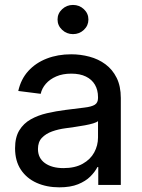

<svg xmlns="http://www.w3.org/2000/svg" viewBox="-20 -761 583 790"><path d="M224.1 9.8Q172.4 9.8 131.1 -8.5Q89.8 -26.9 65.9 -62.7Q42 -98.6 42 -150.9Q42 -196.3 59.6 -224.9Q77.1 -253.4 106.7 -270Q136.2 -286.6 173.3 -295.2Q210.4 -303.7 249 -308.6Q298.3 -314.9 327.6 -318.4Q356.9 -321.8 370.1 -330.1Q383.3 -338.4 383.3 -357.4V-361.3Q383.3 -390.6 370.6 -412.4Q357.9 -434.1 333.5 -446Q309.1 -458 273.4 -458Q237.8 -458 211.4 -446.5Q185.1 -435.1 168.7 -416.3Q152.3 -397.5 147.5 -375L55.2 -386.7Q65.9 -435.1 96.4 -468.8Q127 -502.4 172.4 -520Q217.8 -537.6 272.9 -537.6Q311.5 -537.6 348.1 -527.8Q384.8 -518.1 413.8 -496.6Q442.9 -475.1 460 -440.7Q477.1 -406.2 477.1 -357.9V0H384.3V-73.7H380.9Q371.1 -54.2 351.8 -34.9Q332.5 -15.6 301.3 -2.9Q270 9.8 224.1 9.8ZM241.2 -69.3Q288.6 -69.3 320.3 -87.2Q352.1 -105 367.7 -133.8Q383.3 -162.6 383.3 -195.3V-262.7Q377.9 -257.8 363.5 -253.4Q349.1 -249 329.3 -245.4Q309.6 -241.7 288.8 -238.8Q268.1 -235.8 250.5 -233.4Q220.2 -229.5 194.3 -220.2Q168.5 -210.9 152.3 -193.8Q136.2 -176.8 136.2 -147.9Q136.2 -110.4 165 -89.8Q193.8 -69.3 241.2 -69.3ZM280.3 -620.6Q254.4 -620.6 235.6 -638.2Q216.8 -655.8 216.8 -680.7Q216.8 -705.6 235.6 -723.1Q254.4 -740.7 280.3 -740.7Q306.6 -740.7 325.2 -723.1Q343.8 -705.6 343.8 -680.7Q343.8 -655.8 325.2 -638.2Q306.6 -620.6 280.3 -620.6Z"/></svg>

Font: Inter Cardless Tabular
Style: Regular
Weight: 400
Designer: Rasmus Andersson
Foundry: rsms
Version: Version 4.000;git-4fc901f